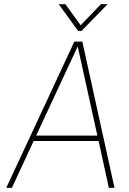

<svg xmlns="http://www.w3.org/2000/svg" viewBox="-20 -899 618 919"><path d="M354 -751 261 -879H293L366 -778L463 -879H495L370 -751ZM10 0 336 -700H374L528 0H501L452 -224H141L37 0ZM153 -250H446L352 -677Z"/></svg>

Font: Haskoy Thin
Style: Italic
Weight: 100
Designer: Ertekin Erdin
Foundry: Ertekin Erdin
Version: Version 2.000; ttfautohint (v1.8.4.7-5d5b)